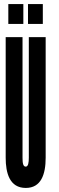

<svg xmlns="http://www.w3.org/2000/svg" viewBox="-20 -918 290 946"><path d="M21 -800H95V-898H21ZM118 -800H191V-898H118ZM122 -735V-141C122 -117 119 -97 107 -97C94 -97 91 -113 91 -141V-735H8V-141C8 -66 27 8 107 8C182 8 205 -58 205 -141V-735Z"/></svg>

Font: League Gothic Condensed
Style: Regular
Weight: 400
Width: 3
Designer: Tyler Finck
Foundry: The League of Moveable Type
Version: Version 1.001;PS 001.001;hotconv 1.0.56;makeotf.lib2.0.21325